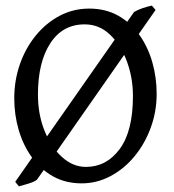

<svg xmlns="http://www.w3.org/2000/svg" viewBox="-20 -639 619 684"><path d="M538.1 -305.2Q538.1 -241.2 516.8 -183.6Q495.6 -126 458.7 -81.5Q421.9 -37.1 373.5 -11.5Q325.2 14.2 271 14.2Q213.9 14.2 169.4 -10.5Q125 -35.2 94 -77.9Q63 -120.6 46.9 -175Q30.8 -229.5 30.8 -288.6Q30.8 -353 51 -410.6Q71.3 -468.3 107.7 -512.7Q144 -557.1 192.6 -582.8Q241.2 -608.4 297.9 -608.4Q356.4 -608.4 401.4 -583Q446.3 -557.6 476.8 -514.4Q507.3 -471.2 522.7 -417Q538.1 -362.8 538.1 -305.2ZM453.6 -296.9Q453.6 -361.8 432.1 -420.2Q410.6 -478.5 372.1 -515.4Q333.5 -552.2 281.7 -552.2Q203.1 -552.2 159.2 -484.9Q115.2 -417.5 115.2 -302.2Q115.2 -231.4 138.7 -173.1Q162.1 -114.7 200.9 -79.6Q239.7 -44.4 286.1 -44.4Q359.4 -44.4 406.5 -108.2Q453.6 -171.9 453.6 -296.9ZM111.8 1Q103.5 8.3 81.3 15.1Q59.1 22 47.4 24.9L34.2 8.8L457.5 -596.2Q470.2 -604 488.5 -610.1Q506.8 -616.2 521 -619.1L534.2 -603.5Z"/></svg>

Font: Namdhinggo
Style: Regular
Weight: 400
Designer: Victor Gaultney
Foundry: SIL International
Version: Version 3.001